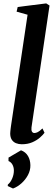

<svg xmlns="http://www.w3.org/2000/svg" viewBox="-20 -837 322 1128"><path d="M165 -88.5Q163 -71.5 168 -63.5Q173 -55.5 182 -55.5Q191 -55.5 202 -61Q213 -66.5 229.5 -82.5L241.5 -57Q232 -44 214 -28.2Q196 -12.5 169.5 -1Q143 10.5 108 10.5Q89.5 10.5 74 4.2Q58.5 -2 49.2 -16.2Q40 -30.5 40 -53Q40 -58 40.8 -65.2Q41.5 -72.5 42.5 -81Q43.5 -89.5 44.5 -96.5L142 -750.5L77.5 -768.5L84 -796L251.5 -817L271 -804.5ZM56.5 270.5 25.5 256 26 247.5Q42 234.5 52 210.8Q62 187 61.5 163Q61 144.5 53 130Q45 115.5 30 109V89L103.5 46Q130.5 56 144.2 79.2Q158 102.5 158.5 133.5Q159 164 144.2 191.5Q129.5 219 106 240Q82.5 261 56.5 270.5Z"/></svg>

Font: Merriweather 72pt SemiBold
Style: Italic
Weight: 600
Italic angle: -7.8°
Version: Version 2.101